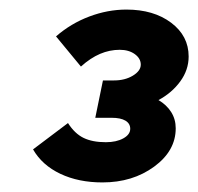

<svg xmlns="http://www.w3.org/2000/svg" viewBox="-20 -726 414 401"><path d="M347 -458Q347 -411 302 -378Q257 -345 194 -345Q144 -345 106 -363Q68 -381 49 -414L122 -469Q136 -447 154.5 -438Q173 -429 201 -429Q223 -429 237.5 -437Q252 -445 252 -457Q252 -468 242 -474Q232 -480 213 -480H179L195 -558H218Q241 -558 257.5 -568Q274 -578 274 -591Q274 -604 261.5 -613Q249 -622 230 -622Q209 -622 189 -613.5Q169 -605 149 -587L97 -650Q128 -677 166.5 -691.5Q205 -706 244 -706Q301 -706 337.5 -678.5Q374 -651 374 -608Q374 -580 356.5 -556Q339 -532 311 -517Q328 -507 337.5 -492Q347 -477 347 -458Z"/></svg>

Font: Red Hat Display Black
Style: Italic
Weight: 900
Italic angle: -12°
Designer: Pentagram / MCKL
Foundry: Pentagram / MCKL
Version: Version 1.003; Red Hat Display Black Italic